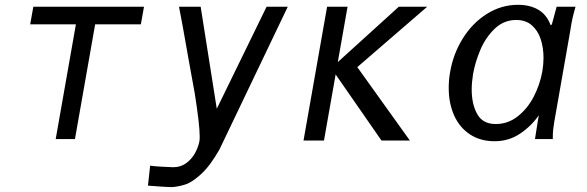

<svg xmlns="http://www.w3.org/2000/svg" viewBox="-20 -578 2440 798"><path d="M295.5 -477H105.5L118.5 -550H578.5L565.5 -477H375.5L291.5 0H211.5Z M700 117Q732 117 755.5 99Q779 81 792 55.8Q805 30.5 809 8Q810 3.5 810 -11Q810 -60 789.5 -189.5Q783 -223.5 762.5 -338.5Q735 -496.5 724 -550H814L881 -126L1088 -550H1176L892.5 42.5Q854 110.5 817 144.5Q780 178.5 753 187.8Q726 197 697.5 199.5Q686.5 200 648.5 197.5Q610.5 195 595 193.5L604 110.5Q617.5 113 651.5 114.8Q685.5 116.5 700 117Z M1375 -268.5 1326.5 6H1241.5L1339.5 -550H1424.5L1384 -320L1637.5 -550H1755.5L1465 -299L1683.5 6H1565.5Z M1845 -212.5Q1845 -246 1850.5 -277Q1863.5 -354 1903.5 -418.2Q1943.5 -482.5 2003.5 -520.2Q2063.5 -558 2133 -558Q2182 -558 2217 -537.8Q2252 -517.5 2268.5 -473.5L2273.5 -476L2293.5 -550H2372Q2364 -522 2359.2 -500.8Q2354.5 -479.5 2351 -455L2283.5 -70.5Q2280.5 -52 2279 -38Q2277.5 -24 2277.5 0H2203.5Q2205 -11 2208.8 -33.8Q2212.5 -56.5 2214.5 -70L2219.5 -99Q2188.5 -54 2141.5 -22.5Q2094.5 9 2035.5 9Q1976.5 9 1933.2 -19.5Q1890 -48 1867.5 -98.2Q1845 -148.5 1845 -212.5ZM2234 -281Q2239 -311 2239 -337Q2239 -380 2227.2 -415.5Q2215.5 -451 2190.2 -473Q2165 -495 2125.5 -495Q2074 -495 2036 -458.5Q1998 -422 1976.2 -370.2Q1954.5 -318.5 1946 -269.5Q1940.5 -234.5 1940.5 -206Q1940.5 -145 1963.5 -103.8Q1986.5 -62.5 2040.5 -62.5Q2091.5 -62.5 2132.2 -94.8Q2173 -127 2198.8 -177.2Q2224.5 -227.5 2234 -281Z"/></svg>

Font: JuliaMono Italic
Style: Regular
Weight: 400
Italic angle: -9°
Monospace: yes
Designer: cormullion
Foundry: corm
Version: Version 0.049; ttfautohint (v1.8.4)